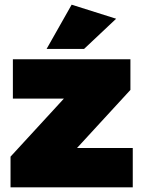

<svg xmlns="http://www.w3.org/2000/svg" viewBox="-20 -800 608 820"><path d="M286 -780 476 -720 339 -591H179ZM35 -547H537V-416L309 -168H547V0H25V-131L253 -379H35Z"/></svg>

Font: MontserratBlack
Style: Regular
Weight: 900
Designer: Julieta Ulanovsky
Foundry: Julieta Ulanovsky
Version: Version 4.000